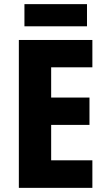

<svg xmlns="http://www.w3.org/2000/svg" viewBox="-20 -907 514 927"><path d="M400 -887H98V-780H400ZM426 0V-133H227V-304H412V-436H227V-582H426V-714H71V0Z"/></svg>

Font: Noto Sans Malayalam Condensed ExtraBold
Style: Regular
Weight: 800
Width: 3
Designer: Jelle Bosma - Monotype Design Team
Foundry: Monotype Imaging Inc.
Version: Version 2.104